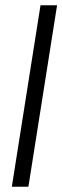

<svg xmlns="http://www.w3.org/2000/svg" viewBox="-20 -640 237 730"><path d="M25 70H88L197 -620H134Z"/></svg>

Font: Charger Sport
Style: LitNrwObl
Weight: 300
Designer: Jasper
Foundry: Cannot Into Space Fonts
Version: Version 1.1